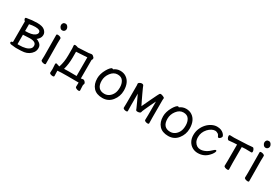

<svg xmlns="http://www.w3.org/2000/svg" viewBox="71 -1811 4394 3034"><g transform="rotate(30 2268.5 -293.5)"><path d="M219 -42Q365 -42 416 -98Q435 -118 435 -150Q435 -221 319 -221Q276 -221 195 -215V-43ZM195 -283Q319 -283 366 -319Q398 -342 398 -370Q398 -396 374 -408Q350 -420 302 -420Q254 -420 195 -407ZM220 21H192Q143 18 113 12.5Q83 7 83 -12Q83 -22 91.5 -28.5Q100 -35 113 -35H116V-413Q109 -417 100.5 -429.5Q92 -442 92 -454Q92 -469 107 -471Q207 -490 301 -490Q395 -490 436 -454Q477 -418 477 -375Q477 -332 451 -300.5Q425 -269 413 -265Q440 -262 477 -232.5Q514 -203 514 -155Q514 -108 490.5 -73.5Q467 -39 430 -16Q393 7 348.5 14Q304 21 220 21Z M716 16Q697 16 675 7.5Q653 -1 653 -17L655 -105Q655 -368 652 -475Q652 -490 676 -490Q695 -490 716.5 -481.5Q738 -473 738 -457L736 -368Q736 -105 739 1Q739 16 716 16ZM639 -650Q639 -672 653 -688Q667 -704 692 -704Q716 -704 733 -682Q750 -660 750 -638Q750 -615 735.5 -599.5Q721 -584 697 -584Q673 -584 656 -605.5Q639 -627 639 -650Z M1027 -73Q1073 -75 1119 -75Q1230 -75 1255 -74V-414L1056 -402V-292Q1056 -177 1027 -73ZM928 117Q907 117 887.5 109Q868 101 868 86V85Q871 60 871 22Q871 -16 866 -66Q866 -87 884 -87Q894 -86 940 -69L944 -70Q978 -165 978 -291V-416L974 -467Q974 -487 994 -487Q1008 -487 1028 -481L1048 -474L1238 -484Q1253 -485 1265 -488.5Q1277 -492 1290 -492Q1303 -492 1316 -483Q1345 -461 1345 -444Q1345 -428 1339 -421.5Q1333 -415 1333 -406V-74L1371 -81Q1392 -81 1407.5 -62.5Q1423 -44 1423 -33Q1423 -21 1418.5 -13.5Q1414 -6 1414 11Q1414 31 1418 95Q1418 112 1395 112Q1377 112 1355 102Q1333 92 1333 75V74Q1335 40 1335 0Q1323 -1 1130 -1Q1006 -1 950 5Q950 49 953 100Q953 117 928 117Z M1773 -49Q1820 -49 1857 -74.5Q1894 -100 1916.5 -144.5Q1939 -189 1939 -258Q1939 -326 1908 -373Q1877 -420 1807 -420Q1737 -420 1686 -353.5Q1635 -287 1635 -208Q1635 -128 1671 -88.5Q1707 -49 1773 -49ZM1779 24Q1670 24 1613 -38.5Q1556 -101 1556 -207Q1556 -289 1606 -377Q1627 -414 1648 -437Q1669 -460 1683 -460Q1696 -460 1701 -453Q1753 -492 1815 -492Q1877 -492 1922 -462Q2018 -399 2018 -245Q2018 -141 1952.5 -58.5Q1887 24 1779 24Z M2209 16Q2189 16 2170.5 8Q2152 0 2152 -16L2154 -106V-422L2151 -450L2152 -457Q2155 -469 2174 -478.5Q2193 -488 2207 -488Q2222 -488 2231 -483Q2240 -478 2242.5 -469.5Q2245 -461 2257.5 -433Q2270 -405 2294.5 -352Q2319 -299 2343 -250Q2367 -201 2381 -173Q2422 -263 2459.5 -340Q2497 -417 2509.5 -443Q2522 -469 2530 -481Q2538 -493 2552 -493Q2564 -493 2594 -482Q2624 -471 2624 -456L2621 -425V-106L2623 -1Q2623 15 2599 15Q2580 15 2560.5 7Q2541 -1 2541 -18L2543 -106V-352Q2520 -308 2496.5 -256.5Q2473 -205 2449.5 -154Q2426 -103 2426 -92Q2426 -81 2408.5 -73.5Q2391 -66 2369 -66Q2344 -66 2338 -83L2331 -102Q2328 -113 2292 -188.5Q2256 -264 2232 -316V-106L2234 -1Q2234 16 2209 16Z M2974 -49Q3021 -49 3058 -74.5Q3095 -100 3117.5 -144.5Q3140 -189 3140 -258Q3140 -326 3109 -373Q3078 -420 3008 -420Q2938 -420 2887 -353.5Q2836 -287 2836 -208Q2836 -128 2872 -88.5Q2908 -49 2974 -49ZM2980 24Q2871 24 2814 -38.5Q2757 -101 2757 -207Q2757 -289 2807 -377Q2828 -414 2849 -437Q2870 -460 2884 -460Q2897 -460 2902 -453Q2954 -492 3016 -492Q3078 -492 3123 -462Q3219 -399 3219 -245Q3219 -141 3153.5 -58.5Q3088 24 2980 24Z M3519 24Q3465 24 3419.5 -1.5Q3374 -27 3346.5 -75.5Q3319 -124 3319 -190Q3319 -255 3342 -309Q3365 -363 3402.5 -404Q3440 -445 3487.5 -468.5Q3535 -492 3580 -492Q3624 -492 3653 -480Q3682 -468 3699.5 -451.5Q3717 -435 3725 -420.5Q3733 -406 3733 -401Q3733 -383 3716 -366Q3699 -349 3688 -349Q3676 -349 3671 -357Q3664 -371 3657 -383.5Q3650 -396 3641 -402Q3613 -421 3584 -421Q3555 -421 3522.5 -403.5Q3490 -386 3462 -356Q3399 -286 3399 -199Q3399 -149 3417 -115Q3456 -46 3526 -46Q3620 -46 3718 -144Q3735 -161 3746 -161Q3761 -161 3761 -146Q3761 -135 3746.5 -108.5Q3732 -82 3702 -52Q3629 24 3519 24Z M4056 16Q4036 16 4013.5 7.5Q3991 -1 3991 -18L3993 -115V-404L3931 -401Q3908 -400 3883.5 -396.5Q3859 -393 3847 -393Q3831 -393 3819.5 -414Q3808 -435 3808 -454Q3808 -476 3827 -476L3899 -474L4143 -485Q4167 -487 4191.5 -489.5Q4216 -492 4228 -492Q4243 -492 4254 -470.5Q4265 -449 4265 -432Q4265 -409 4247 -409L4144 -411L4077 -407V-115L4080 0Q4080 16 4056 16Z M4426 16Q4407 16 4385 7.5Q4363 -1 4363 -17L4365 -105Q4365 -368 4362 -475Q4362 -490 4386 -490Q4405 -490 4426.5 -481.5Q4448 -473 4448 -457L4446 -368Q4446 -105 4449 1Q4449 16 4426 16ZM4349 -650Q4349 -672 4363 -688Q4377 -704 4402 -704Q4426 -704 4443 -682Q4460 -660 4460 -638Q4460 -615 4445.5 -599.5Q4431 -584 4407 -584Q4383 -584 4366 -605.5Q4349 -627 4349 -650Z"/></g></svg>

Font: LXGW WenKai Medium
Style: Regular
Weight: 500
Designer: LXGW / Fontworks Inc.
Foundry: LXGW / Fontworks Inc.
Version: Version 1.501; October 10, 2024